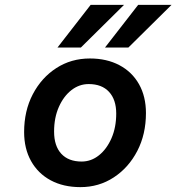

<svg xmlns="http://www.w3.org/2000/svg" viewBox="-20 -755 724 788"><path d="M684 -735 507 -560H411L547 -735ZM489 -735 312 -560H216L352 -735ZM79 -213Q79 -300 114.5 -368Q150 -436 211 -475.5Q272 -515 349 -515Q418 -515 470 -487.5Q522 -460 550.5 -409.5Q579 -359 579 -291Q579 -204 543.5 -135.5Q508 -67 447 -27Q386 13 310 13Q240 13 188 -15Q136 -43 107.5 -94Q79 -145 79 -213ZM457 -289Q457 -346 427.5 -378Q398 -410 344 -410Q305 -410 273 -385Q241 -360 221.5 -316Q202 -272 202 -215Q202 -156 231.5 -124Q261 -92 315 -92Q354 -92 386 -117.5Q418 -143 437.5 -187.5Q457 -232 457 -289Z"/></svg>

Font: Overused Grotesk SemiBold
Style: Italic
Weight: 600
Italic angle: -10°
Version: Version 0.003